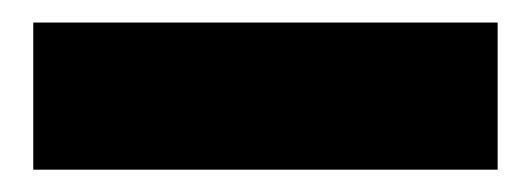

<svg xmlns="http://www.w3.org/2000/svg" viewBox="-20 -777 476 172"><path d="M9.8 -625V-756.8H425.8V-625Z"/></svg>

Font: Poppins ExtraBold
Style: Regular
Weight: 800
Designer: Ninad Kale (Devanagari), Jonny Pinhorn (Latin)
Foundry: Indian Type Foundry
Version: Version 3.200;PS 1.000;hotconv 16.6.54;makeotf.lib2.5.65590